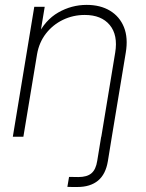

<svg xmlns="http://www.w3.org/2000/svg" viewBox="-20 -557 595 782"><path d="M254.4 204.1 261.2 163.6Q270 163.6 281.5 163.8Q293 164.1 299.3 164.1Q334.5 164.1 352.5 148.7Q370.6 133.3 376 98.1L392.1 0H435.5L419.4 99.1Q410.6 152.8 379.2 178.7Q347.7 204.6 295.4 204.6Q285.6 204.6 274.2 204.6Q262.7 204.6 254.4 204.1ZM130.9 -335.9 75.2 0H32.2L119.6 -529.3H162.1L142.1 -408.2L131.8 -409.2Q163.1 -475.1 217.3 -506.1Q271.5 -537.1 333 -537.1Q388.7 -537.1 428 -513.4Q467.3 -489.7 484.9 -446.3Q502.4 -402.8 492.2 -342.3L435.5 0H392.6L449.2 -342.8Q460.9 -414.1 427 -455.1Q393.1 -496.1 325.2 -496.1Q277.8 -496.1 236.6 -476.3Q195.3 -456.5 167.2 -420.4Q139.2 -384.3 130.9 -335.9Z"/></svg>

Font: Inter 24pt ExtraLight
Style: Italic
Weight: 250
Italic angle: -9.3988°
Version: Version 4.001;git-66647c0bb